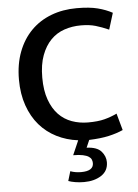

<svg xmlns="http://www.w3.org/2000/svg" viewBox="-58 -685 679 943"><g transform="rotate(-5 281.5 -213.0)"><path d="M363 -76Q412 -76 444.5 -84.5Q477 -93 506 -107L529 -24Q498 -10 458 -1Q418 8 361 10L345 47Q396 49 417 73Q438 97 438 126Q438 169 403.5 191.5Q369 214 318 214Q295 214 274.5 210.5Q254 207 241 202L255 155Q279 164 308 164Q369 164 369 125Q369 116 365.5 107.5Q362 99 352 92.5Q342 86 323.5 82Q305 78 276 78L307 7Q250 0 201.5 -24.5Q153 -49 118 -89.5Q83 -130 63 -187Q43 -244 43 -315Q43 -391 66 -451.5Q89 -512 130.5 -554Q172 -596 229.5 -618Q287 -640 356 -640Q419 -640 459.5 -629.5Q500 -619 531 -602L506 -521Q472 -536 441.5 -545Q411 -554 369 -554Q326 -554 287.5 -541Q249 -528 220.5 -499Q192 -470 175 -424.5Q158 -379 158 -315Q158 -251 174.5 -205.5Q191 -160 218.5 -131.5Q246 -103 283.5 -89.5Q321 -76 363 -76Z"/></g></svg>

Font: Mukta Malar Medium
Style: Regular
Weight: 500
Designer: Aadarsh Rajan, Girish Dalvi, Yashodeep Gholap
Foundry: Ek Type
Version: Version 2.538;PS 1.000;hotconv 16.6.51;makeotf.lib2.5.65220;